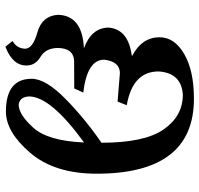

<svg xmlns="http://www.w3.org/2000/svg" viewBox="-34 -710 754 727"><g transform="rotate(-90 343.5 -347.0)"><path d="M332.5 9.8Q48.8 9.8 48.8 -358.4Q48.8 -517.6 127.7 -609.9Q206.5 -702.1 284.2 -702.1Q408.2 -702.1 408.2 -604.5Q408.2 -551.3 331.8 -476.3Q255.4 -401.4 166 -340.3Q166 -177.2 216.6 -104.7Q267.1 -32.2 348.1 -32.2Q430.2 -37.6 436 -124Q436 -222.2 308.1 -244.6L321.8 -279.3L430.2 -270.5Q473.6 -271 480.5 -330.1Q480.5 -394.5 356 -409.2L371.6 -443.4L475.1 -443.8Q524.9 -445.8 524.9 -507.8Q523.4 -552.2 491 -571.3Q458.5 -590.3 458.5 -624.5Q458.5 -677.2 529.8 -704.1L551.3 -676.8Q523.9 -662.1 522 -629.9Q522 -600.1 584.2 -582.8Q646.5 -565.4 650.4 -505.4Q648.4 -412.6 523.4 -406.7Q600.6 -378.9 602.1 -314Q596.2 -238.8 496.1 -225.6L495.6 -223.6Q565.4 -187 565.4 -120.1Q565.4 -64 502.2 -27.1Q439 9.8 332.5 9.8ZM167 -406.2Q341.3 -532.7 341.3 -614.7Q339.8 -649.4 310.5 -653.8Q272.9 -653.8 222.9 -598.4Q172.9 -543 167 -406.2Z"/></g></svg>

Font: Kelvinch
Style: Bold
Weight: 700
Designer: Paul James Miller
Foundry: High-Logic / Made with FontCreator
Version: Version 3.501;March 28, 2021;FontCreator 13.0.0.2683 64-bit